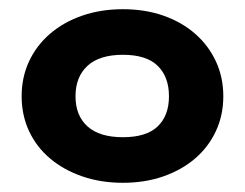

<svg xmlns="http://www.w3.org/2000/svg" viewBox="-20 -769 532 417"><path d="M247 -372Q199 -372 158.5 -386Q118 -400 88.5 -425Q59 -450 43 -484.5Q27 -519 27 -560Q27 -601 43 -635.5Q59 -670 88.5 -695.5Q118 -721 158.5 -735Q199 -749 247 -749Q295 -749 335 -735Q375 -721 404 -695.5Q433 -670 449 -635.5Q465 -601 465 -560Q465 -519 449 -484.5Q433 -450 404 -425Q375 -400 335 -386Q295 -372 247 -372ZM247 -471Q298 -471 322.5 -494.5Q347 -518 347 -560Q347 -602 322.5 -626Q298 -650 247 -650Q196 -650 170 -626Q144 -602 144 -560Q144 -518 170 -494.5Q196 -471 247 -471Z"/></svg>

Font: Encode Sans Normal
Style: ExtraBold
Weight: 800
Designer: Pablo Impallari, Andres Torresi
Foundry: Pablo Impallari, Andres Torresi
Version: Version 1.000; ttfautohint (v1.00) -l 8 -r 50 -G 200 -x 14 -